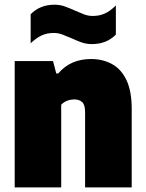

<svg xmlns="http://www.w3.org/2000/svg" viewBox="-20 -816 634 836"><path d="M44 0V-550H211L225 -496H233.5Q286.5 -559 376.5 -559Q427 -559 467 -537.5Q507 -516 530.2 -468.2Q553.5 -420.5 553.5 -341.5V0H350.5V-327Q350.5 -359.5 338 -371.2Q325.5 -383 304.5 -383Q268.5 -383 246.5 -360V0ZM380.5 -624Q355 -624 332.8 -632.2Q310.5 -640.5 290 -650Q270.5 -658.5 252 -665.5Q233.5 -672.5 214.5 -672.5Q185 -672.5 161.5 -661.8Q138 -651 113.5 -627.5V-754Q154 -795.5 217.5 -795.5Q243 -795.5 265.2 -787Q287.5 -778.5 308.5 -769Q327.5 -760.5 346 -753.5Q364.5 -746.5 383.5 -746.5Q413 -746.5 436.5 -757.2Q460 -768 484.5 -792V-665.5Q444 -624 380.5 -624Z"/></svg>

Font: Encode Sans Semi Condensed Black
Style: Regular
Weight: 900
Width: 4
Designer: Multiple Designers
Foundry: Impallari Type
Version: Version 3.000; ttfautohint (v1.8.3) -l 8 -r 50 -G 200 -x 14 